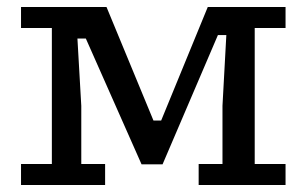

<svg xmlns="http://www.w3.org/2000/svg" viewBox="-20 -528 875 548"><path d="M40 0V-60H128V-448H40V-508H284L418 -184H440L573 -508H795V-448H707V-60H795V0H547V-60H615V-226L626 -428H602L444 -59H384L225 -418H201L212 -226V-60H280V0Z"/></svg>

Font: Source Serif 4 Caption
Style: Regular
Weight: 400
Designer: Frank Grießhammer
Foundry: Adobe Systems Incorporated
Version: Version 4.004;hotconv 1.0.117;makeotfexe 2.5.65602